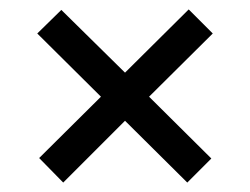

<svg xmlns="http://www.w3.org/2000/svg" viewBox="-20 -546 531 407"><path d="M431 -475 296 -341 428 -210 377 -159 245 -290 114 -159 63 -211 194 -341 59 -475 110 -525 245 -392 380 -526Z"/></svg>

Font: Hind Regular
Style: Regular
Weight: 400
Designer: Manushi Parikh, Satya Rajpurohit
Foundry: Indian Type Foundry
Version: Version 1.201;PS 1.0;hotconv 1.0.78;makeotf.lib2.5.61930; tt